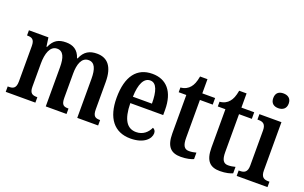

<svg xmlns="http://www.w3.org/2000/svg" viewBox="-88 -1158 2478 1564"><g transform="rotate(20 1151.0 -376.0)"><path d="M19 0H276V-47H273C235 -47 209 -55 209 -113V-315C209 -399 232 -474 293 -474C347 -474 366 -424 366 -338V0H546V-47H543C504 -47 484 -56 484 -118V-328C484 -406 505 -474 566 -474C619 -474 639 -424 639 -338V0H820V-47H817C779 -47 757 -56 757 -118V-353C757 -488 703 -547 613 -547C551 -547 504 -525 476 -456H471C450 -523 404 -547 345 -547C280 -547 239 -525 210 -459H205L194 -536H25V-491H27C66 -491 91 -482 91 -423V-117C91 -56 65 -47 27 -47H19Z M1102 10C1220 10 1271 -49 1271 -96C1271 -117 1260 -130 1246 -135C1226 -91 1187 -55 1128 -55C1049 -55 1006 -118 1004 -261H1289V-306C1289 -464 1215 -547 1093 -547C960 -547 884 -452 884 -264C884 -90 960 10 1102 10ZM1171 -317H1006C1009 -429 1040 -490 1095 -490C1150 -490 1171 -422 1171 -317Z M1539 10C1590 10 1629 -1 1648 -10V-66C1629 -61 1609 -57 1586 -57C1545 -57 1528 -85 1528 -151V-479H1639V-536H1528V-659H1464C1455 -609 1443 -581 1425 -560C1408 -539 1381 -523 1344 -520V-479H1410V-146C1410 -30 1455 10 1539 10Z M1878 10C1929 10 1968 -1 1987 -10V-66C1968 -61 1948 -57 1925 -57C1884 -57 1867 -85 1867 -151V-479H1978V-536H1867V-659H1803C1794 -609 1782 -581 1764 -560C1747 -539 1720 -523 1683 -520V-479H1749V-146C1749 -30 1794 10 1878 10Z M2150 -634C2187 -634 2218 -653 2218 -698C2218 -744 2187 -762 2150 -762C2112 -762 2084 -744 2084 -698C2084 -653 2112 -634 2150 -634ZM2021 0H2288V-47H2278C2242 -47 2214 -58 2214 -118V-536H2023V-489H2034C2068 -489 2096 -478 2096 -422V-116C2096 -58 2067 -47 2031 -47H2021Z"/></g></svg>

Font: Noto Serif Tamil Condensed SemiBold
Style: Regular
Weight: 600
Width: 3
Designer: Indian Type Foundry, Tom Grace, and the Monotype Design Team
Foundry: Monotype Imaging Inc.
Version: Version 2.004